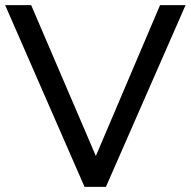

<svg xmlns="http://www.w3.org/2000/svg" viewBox="-22 -725 740 745"><path d="M306 0 -2 -705H99L364 -87H336L599 -705H698L389 0Z"/></svg>

Font: Nunito Sans 12pt ExtraLight 11pt Medium
Style: Regular
Weight: 500
Version: Version 3.101;gftools[0.9.27]